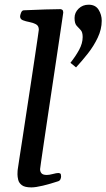

<svg xmlns="http://www.w3.org/2000/svg" viewBox="-20 -795 455 821"><path d="M55.7 -69.3Q57.1 -79.6 62.7 -116.2Q68.4 -152.8 76.7 -206.5Q85 -260.3 94.2 -321.8Q103.5 -383.3 112.8 -443.6Q122.1 -503.9 129.4 -554Q136.7 -604 141.4 -635Q146 -666 146 -668Q146 -684.6 133.8 -691.2Q121.6 -697.8 106 -700.7Q90.3 -703.6 78.1 -708.3Q65.9 -712.9 65.9 -725.1Q65.9 -729.5 69.8 -740Q73.7 -750.5 81.5 -751Q130.9 -753.4 174.1 -754.6Q217.3 -755.9 238.3 -755.9Q242.2 -755.9 246.3 -752.9Q250.5 -750 250.5 -741.2Q250.5 -740.7 246.3 -712.4Q242.2 -684.1 235.1 -636.7Q228 -589.4 219.2 -530.3Q210.4 -471.2 200.9 -408.2Q191.4 -345.2 182.6 -285.9Q173.8 -226.6 166.7 -178.7Q159.7 -130.9 155.5 -102.1Q151.4 -73.2 151.4 -71.8Q151.4 -61 157.5 -54Q163.6 -46.9 180.2 -46.9Q190.4 -46.9 206.1 -51Q221.7 -55.2 229 -55.2Q233.4 -55.2 237.3 -53.2Q241.2 -51.3 241.2 -40.5Q241.2 -34.7 238.5 -28.6Q235.8 -22.5 229 -20Q195.3 -8.8 163.8 -1.2Q132.3 6.3 114.3 6.3Q85.9 6.3 73.5 -3.2Q61 -12.7 57.9 -25.9Q54.7 -39.1 54.7 -49.8Q54.7 -58.1 55.2 -63.7Q55.7 -69.3 55.7 -69.3ZM305.2 -506.8 281.2 -526.4Q303.2 -554.2 318.4 -582Q333.5 -609.9 333.5 -636.7Q333.5 -657.7 325 -666.5Q316.4 -675.3 307.6 -685.1Q298.8 -694.8 298.8 -718.3Q298.8 -741.2 316.2 -758.1Q333.5 -774.9 358.9 -774.9Q388.2 -774.9 401.6 -753.4Q415 -731.9 415 -706.5Q415 -669.9 397.9 -634Q380.9 -598.1 355.5 -565.9Q330.1 -533.7 305.2 -506.8Z"/></svg>

Font: Gelasio
Style: Italic
Weight: 400
Italic angle: -8.5°
Designer: Eben Sorkin
Foundry: Eben Sorkin
Version: Version 1.008